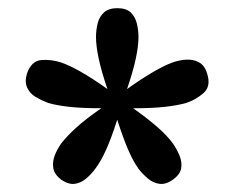

<svg xmlns="http://www.w3.org/2000/svg" viewBox="-20 -736 573 470"><path d="M130 -296Q113 -309 110.5 -324.5Q108 -340 114 -355.5Q120 -371 130 -385Q143 -402 166.5 -423.5Q190 -445 228 -471Q181 -471 149.5 -474.5Q118 -478 98 -484Q82 -490 67.5 -498.5Q53 -507 46.5 -521.5Q40 -536 46 -556Q57 -587 81 -589Q105 -591 130 -583Q150 -576 177.5 -560.5Q205 -545 243 -518Q228 -562 221.5 -593Q215 -624 215 -645Q215 -662 219 -678.5Q223 -695 234.5 -705.5Q246 -716 267 -716Q289 -716 300 -705.5Q311 -695 315 -678.5Q319 -662 319 -645Q319 -624 312.5 -593Q306 -562 291 -518Q329 -545 356 -560.5Q383 -576 402 -583Q419 -589 436 -590Q453 -591 467 -583.5Q481 -576 487 -556Q497 -525 478.5 -508.5Q460 -492 436 -484Q415 -478 384 -474.5Q353 -471 306 -471Q344 -444 367.5 -423Q391 -402 403 -385Q413 -371 419.5 -355Q426 -339 423.5 -324Q421 -309 403 -296Q386 -284 370.5 -286Q355 -288 342 -299Q329 -310 319 -323Q306 -341 293.5 -370Q281 -399 267 -443Q253 -399 240 -370Q227 -341 214 -324Q204 -310 191 -299Q178 -288 163 -286Q148 -284 130 -296Z"/></svg>

Font: Lora
Style: Weight 700
Weight: 700
Designer: Olga Karpushina, Alexei Vanyashin (Cyrillic)
Foundry: Cyreal
Version: Version 3.001